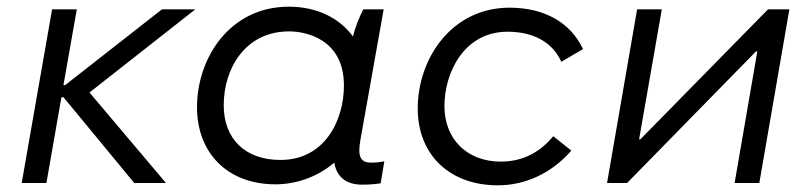

<svg xmlns="http://www.w3.org/2000/svg" viewBox="-20 -548 2430 575"><path d="M45 0H119L164 -257H170L382 0H477L248 -271L565 -520H465L175 -293H170L210 -520H136Z M1064 5C1084 5 1100 4 1120 1L1131 -65C1118 -62 1105 -61 1091 -61C1059 -61 1051 -80 1059 -127L1129 -520H1068C1055 -495 1044 -466 1037 -439C996 -494 930 -528 845 -528C668 -528 570 -374 570 -227C570 -90 661 4 805 4C867 4 931 -18 981 -61C988 -19 1016 5 1064 5ZM846 -454C896 -454 1010 -431 1010 -292C1010 -188 953 -69 820 -69C715 -69 650 -131 650 -233C650 -341 713 -454 846 -454Z M1471 7C1553 7 1632 -29 1691 -97L1637 -140C1601 -97 1551 -64 1480 -64C1378 -64 1311 -132 1311 -230C1311 -331 1370 -453 1500 -453C1583 -453 1637 -417 1661 -363L1726 -401C1689 -480 1611 -525 1506 -525C1332 -525 1231 -372 1231 -223C1231 -86 1325 7 1471 7Z M1798 0H1858L2244 -394H2248L2180 0H2254L2344 -520H2280L1898 -131H1894L1962 -520H1888Z"/></svg>

Font: Fixel Display
Style: Italic
Weight: 400
Italic angle: -10°
Designer: AlfaBravo + MacPaw
Foundry: Kyrylo Tkachov, Marchela Mozhyna, Serhii Makarenko, Maria Weinstein, Zakhar Kryvoshyya
Version: Version 1.210;Glyphs 3.2 (3217)